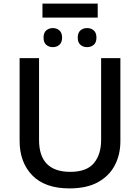

<svg xmlns="http://www.w3.org/2000/svg" viewBox="-20 -1037 778 1067"><path d="M523 -1017V-939H216V-1017ZM274 -881Q295 -881 310 -868Q325 -855 325 -828Q325 -801 310 -788Q295 -775 274 -775Q252 -775 237 -788Q222 -801 222 -828Q222 -855 237 -868Q252 -881 274 -881ZM464 -881Q486 -881 501 -868Q516 -855 516 -828Q516 -801 501 -788Q486 -775 464 -775Q442 -775 427 -788Q412 -801 412 -828Q412 -855 427 -868Q442 -881 464 -881ZM649 -252Q649 -178 618 -118.5Q587 -59 524.5 -24.5Q462 10 366 10Q230 10 159.5 -62.5Q89 -135 89 -254V-714H197V-259Q197 -82 371 -82Q461 -82 501.5 -130Q542 -178 542 -260V-714H649Z"/></svg>

Font: Noto Sans Medium
Style: Regular
Weight: 500
Designer: Monotype Design Team
Foundry: Monotype Imaging Inc.
Version: Version 2.007